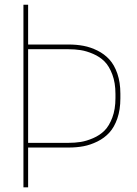

<svg xmlns="http://www.w3.org/2000/svg" viewBox="-20 -800 584 820"><path d="M100.1 -779.8V-609.9H272.9Q307.1 -609.9 336.9 -604.2Q366.7 -598.6 396.2 -584Q425.8 -569.3 447 -546.1Q468.3 -522.9 481.2 -485.6Q494.1 -448.2 494.1 -399.9V-379.9Q494.1 -331.5 481.2 -294.2Q468.3 -256.8 447 -233.6Q425.8 -210.4 396.2 -195.8Q366.7 -181.2 336.9 -175.5Q307.1 -169.9 272.9 -169.9H100.1V0H80.1V-779.8ZM100.1 -189.9H272Q299.8 -189.9 324.7 -193.8Q349.6 -197.8 377.9 -210Q406.2 -222.2 426.3 -242.2Q446.3 -262.2 459.7 -297.9Q473.1 -333.5 473.1 -380.9V-398.9Q473.1 -446.3 459.7 -481.9Q446.3 -517.6 426.3 -537.6Q406.2 -557.6 377.9 -569.8Q349.6 -582 324.7 -585.9Q299.8 -589.8 272 -589.8H100.1Z"/></svg>

Font: Cooper Hewitt
Style: Thin
Weight: 701
Designer: Village Type and Design LLC
Foundry: Cooper Hewitt Smithsonian Design Museum
Version: 1.000